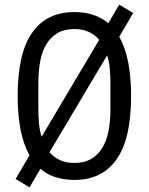

<svg xmlns="http://www.w3.org/2000/svg" viewBox="-20 -762 640 826"><path d="M300 12Q209 12 154 -36L107 44L47 8L107 -94Q81 -140 68.5 -204Q56 -268 56 -349Q56 -434 70 -501.5Q84 -569 114 -615Q144 -661 190 -685.5Q236 -710 300 -710Q390 -710 446 -662L493 -742L553 -706L493 -604Q519 -558 531.5 -494Q544 -430 544 -349Q544 -263 530 -196Q516 -129 486 -83Q456 -37 410 -12.5Q364 12 300 12ZM145 -292Q145 -258 148 -228.5Q151 -199 159 -174L407 -591Q388 -613 361.5 -625Q335 -637 300 -637Q258 -637 229 -620.5Q200 -604 181 -574Q162 -544 153.5 -501Q145 -458 145 -406ZM300 -61Q342 -61 371 -77.5Q400 -94 419 -124Q438 -154 446.5 -196.5Q455 -239 455 -292V-406Q455 -440 452 -469.5Q449 -499 441 -524L193 -107Q212 -85 238.5 -73Q265 -61 300 -61Z"/></svg>

Font: PlemolJP35 Console
Style: Regular
Weight: 400
Version: v2.0.3; ttfautohint (v1.8.4.7-5d5b-dirty) -l 6 -r 45 -G 200 